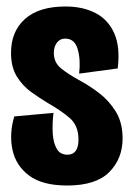

<svg xmlns="http://www.w3.org/2000/svg" viewBox="-20 -560 407 592"><path d="M187 12Q111 12 70 -18.5Q29 -49 18.5 -98Q8 -147 24 -201L145 -212Q141 -180 142.5 -150.5Q144 -121 154.5 -102Q165 -83 188 -83Q222 -83 222 -130Q222 -173 194.5 -196.5Q167 -220 128 -242Q103 -257 76.5 -276Q50 -295 32 -324Q14 -353 14 -397Q14 -463 57 -501.5Q100 -540 182 -540Q235 -540 274 -520Q313 -500 332 -458Q351 -416 343 -349L224 -333Q229 -376 219.5 -408.5Q210 -441 181 -441Q165 -441 155.5 -428.5Q146 -416 146 -397Q146 -367 168.5 -349Q191 -331 222 -314Q254 -297 285 -273.5Q316 -250 337 -216Q358 -182 358 -133Q358 -71 317 -29.5Q276 12 187 12Z"/></svg>

Font: Bricolage Grotesque 96pt Condensed Bricolage Grotesque 48pt Condensed Regular
Style: Bold
Weight: 700
Width: 3
Designer: Mathieu Triay
Foundry: Atelier Triay
Version: Version 1.001; ttfautohint (v1.8.4.7-5d5b);gftools[0.9.33.de